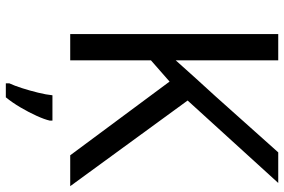

<svg xmlns="http://www.w3.org/2000/svg" viewBox="-178 -576 975 659"><g transform="rotate(90 309.5 -246.5)"><path d="M619 0H513L260 -341L187 -277V0H97V-714H187V-362Q217 -396 248 -430Q279 -464 310 -498L503 -714H608L325 -403ZM394 70Q390 88 377.5 115.5Q365 143 348.5 171Q332 199 314 221H266V209Q274 192 282.5 165.5Q291 139 298 110.5Q305 82 307 61H394Z"/></g></svg>

Font: Noto Sans Sundanese
Style: Regular
Weight: 400
Designer: Monotype Design Team (Regular), Sérgio L. Martins (other weights)
Foundry: Monotype Imaging Inc.
Version: Version 2.003